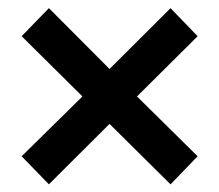

<svg xmlns="http://www.w3.org/2000/svg" viewBox="-20 -579 549 481"><path d="M407.2 -117.2 254.4 -268.6 102.5 -117.2 34.2 -187.5 186.5 -337.4 34.2 -488.3 102.5 -558.6 254.4 -406.2 407.2 -558.6 475.1 -488.3 323.2 -337.4 475.1 -187.5Z"/></svg>

Font: Cadman
Style: Bold
Weight: 700
Designer: Paul James MIller
Foundry: High-Logic / Made with FontCreator
Version: Version 2.114;March 28, 2021;FontCreator 13.0.0.2683 64-bit